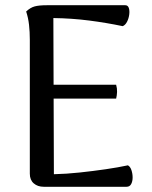

<svg xmlns="http://www.w3.org/2000/svg" viewBox="-20 -714 580 734"><path d="M147 0Q124 0 109 -13Q94 -26 94 -50V-562Q94 -592 91 -619Q88 -646 80 -670Q96 -685 112.5 -689.5Q129 -694 159 -694H459Q469 -694 472.5 -683.5Q476 -673 474 -658Q472 -643 465.5 -630.5Q459 -618 449 -614Q387 -627 321 -635.5Q255 -644 184 -645L186 -48Q233 -49 284.5 -54.5Q336 -60 384 -67Q432 -74 469 -82Q478 -77 482.5 -63.5Q487 -50 487 -35.5Q487 -21 481.5 -10.5Q476 0 464 0ZM168 -337V-390H424Q428 -376 427.5 -362.5Q427 -349 424 -337Z"/></svg>

Font: Arima Thin Medium
Style: Regular
Weight: 500
Version: Version 1.100